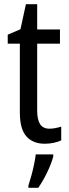

<svg xmlns="http://www.w3.org/2000/svg" viewBox="-20 -678 330 919"><path d="M217 -62Q231 -62 246 -65Q261 -68 273 -72V-6Q258 1 237.5 5.5Q217 10 194 10Q138 10 106.5 -25Q75 -60 75 -140V-469H17V-512L78 -538L104 -658H158V-537H267V-469H158V-148Q158 -105 172 -83.5Q186 -62 217 -62ZM235 71Q226 105 205.5 147.5Q185 190 163 221H116V210Q122 192 129.5 165Q137 138 143 109.5Q149 81 151 61H235Z"/></svg>

Font: Noto Sans Lao Condensed
Style: Regular
Weight: 400
Width: 3
Designer: Monotype Design Team
Foundry: Monotype Imaging Inc.
Version: Version 2.003; ttfautohint (v1.8.4.7-5d5b)